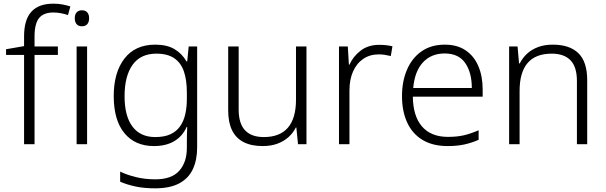

<svg xmlns="http://www.w3.org/2000/svg" viewBox="-20 -785 3299 1045"><path d="M111 0V-486H13V-517L111 -534V-587Q111 -678 151 -721.5Q191 -765 270 -765Q299 -765 321.5 -760.5Q344 -756 363 -750L350 -703Q333 -709 312 -713Q291 -717 271 -717Q217 -717 192.5 -686.5Q168 -656 168 -587V-532H295V-486H168V0Z M397 0V-532H454V0ZM426 -642Q407 -642 397 -653.5Q387 -665 387 -686Q387 -706 397 -717.5Q407 -729 426 -729Q445 -729 455 -717.5Q465 -706 465 -686Q465 -665 455 -653.5Q445 -642 426 -642Z M824 240Q764 240 717.5 230Q671 220 634 204V149Q671 167 720 179Q769 191 826 191Q914 191 955.5 144.5Q997 98 997 20V-11Q997 -32 997.5 -53.5Q998 -75 999 -94H996Q973 -43 928 -16.5Q883 10 818 10Q715 10 657 -60.5Q599 -131 599 -262Q599 -391 657.5 -466.5Q716 -542 825 -542Q888 -542 929 -518Q970 -494 995 -451H999L1007 -532H1053V17Q1053 86 1029.5 136Q1006 186 955.5 213Q905 240 824 240ZM825 -39Q875 -39 908 -54.5Q941 -70 960.5 -98Q980 -126 988.5 -164Q997 -202 997 -246V-281Q997 -349 981 -396Q965 -443 928.5 -468Q892 -493 831 -493Q745 -493 701.5 -432Q658 -371 658 -261Q658 -153 701 -96Q744 -39 825 -39Z M1409 10Q1348 10 1306 -11.5Q1264 -33 1243 -76Q1222 -119 1222 -184V-532H1279V-189Q1279 -113 1313.5 -76Q1348 -39 1416 -39Q1503 -39 1547 -90Q1591 -141 1591 -242V-532H1648V0H1602L1593 -91H1590Q1576 -62 1550.5 -39Q1525 -16 1490 -3Q1455 10 1409 10Z M1825 0V-532H1873L1879 -433H1882Q1902 -478 1943 -509.5Q1984 -541 2044 -541Q2063 -541 2081.5 -539Q2100 -537 2116 -533L2107 -480Q2091 -484 2075 -486.5Q2059 -489 2041 -489Q1993 -489 1957 -464.5Q1921 -440 1901.5 -396Q1882 -352 1882 -292V0Z M2416 10Q2336 10 2280.5 -23Q2225 -56 2196.5 -117.5Q2168 -179 2168 -262Q2168 -343 2195.5 -406.5Q2223 -470 2275 -506Q2327 -542 2401 -542Q2469 -542 2515 -510.5Q2561 -479 2584 -424Q2607 -369 2607 -298V-259H2227Q2228 -153 2277 -96.5Q2326 -40 2418 -40Q2467 -40 2504 -48.5Q2541 -57 2585 -76V-24Q2546 -7 2506.5 1.5Q2467 10 2416 10ZM2229 -306H2548Q2548 -390 2512 -442Q2476 -494 2400 -494Q2327 -494 2282 -445.5Q2237 -397 2229 -306Z M2751 0V-532H2797L2805 -440H2809Q2824 -470 2849 -493Q2874 -516 2909 -529Q2944 -542 2989 -542Q3080 -542 3128 -495.5Q3176 -449 3176 -348V0H3120V-344Q3120 -421 3085 -457Q3050 -493 2983 -493Q2895 -493 2851.5 -442Q2808 -391 2808 -290V0Z"/></svg>

Font: Noto Sans Symbols Light
Style: Regular
Weight: 300
Version: Version 2.002